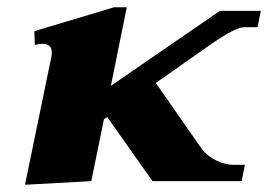

<svg xmlns="http://www.w3.org/2000/svg" viewBox="-20 -500 746 530"><path d="M564 -379 410 -271 537 -89Q552 -69 577 -57Q602 -45 625 -45H656L647 0H401L276 -177L267 -171L232 0L49 10L122 -344Q123 -348 123 -355Q123 -379 97 -379Q90 -379 76 -376L75 -414L295 -480H330L286 -263L587 -470H700L691 -425H655Q630 -425 564 -379Z"/></svg>

Font: Taviraj ExtraBold
Style: Italic
Weight: 800
Italic angle: -12°
Designer: Katatrad Team
Foundry: CadsonDemak
Version: Version 1.001